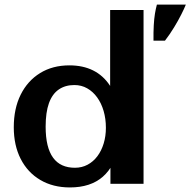

<svg xmlns="http://www.w3.org/2000/svg" viewBox="-20 -810 839 846"><path d="M288.1 15.9Q213.4 15.9 157.7 -17Q101.9 -49.8 71.3 -109.6Q40.7 -169.3 40.7 -249.2Q40.7 -331.6 71.1 -392.8Q101.6 -454.1 156.7 -488Q211.8 -522 285.7 -522Q345.6 -522 390.2 -499.7Q434.8 -477.4 463.8 -433.7Q492.7 -389.9 504.6 -324.7L465.3 -293.1V-766H612.5V0H466.6V-206L507.4 -175Q487 -78.3 432.9 -31.2Q378.8 15.9 288.1 15.9ZM309.9 -70.8Q340.9 -70.8 366 -84.3Q391.1 -97.7 409.1 -121.7Q427.1 -145.7 436.8 -177.8Q446.6 -209.8 446.6 -247Q446.6 -286.7 436.6 -321Q426.6 -355.3 408.1 -380.8Q389.6 -406.4 364.2 -420.8Q338.8 -435.3 307.8 -435.3Q267.2 -435.3 238.7 -415.5Q210.2 -395.8 195.6 -355.3Q181.1 -314.7 181.1 -251.9Q181.1 -205.6 189.4 -171.4Q197.7 -137.2 214.1 -114.9Q230.4 -92.6 254.5 -81.7Q278.6 -70.8 309.9 -70.8ZM656.3 -630.9Q655.9 -669.4 657.5 -698.3Q659.1 -727.2 662.7 -749.5Q666.4 -771.7 671.3 -789.8H798.9Q792 -772.4 778.7 -746.1Q765.5 -719.8 747.2 -689.7Q729 -659.7 707 -630.9Z"/></svg>

Font: Russolo 10pt ExtraLight
Style: Regular
Weight: 200
Designer: Micah Stupak-Hahn
Version: Version 1.000